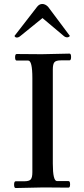

<svg xmlns="http://www.w3.org/2000/svg" viewBox="-20 -945 424 967"><path d="M190 -672 330 -675Q338 -675 338 -658Q338 -641 330 -641H287Q262 -641 254 -631.5Q246 -622 246 -595V-121Q246 -33 267 -33H325Q333 -33 333 -16.5Q333 0 325 0L199 -1L59 2Q51 2 51 -15Q51 -32 59 -32H102Q127 -32 135 -41.5Q143 -51 143 -78V-552Q143 -640 122 -640H64Q56 -640 56 -656.5Q56 -673 64 -673ZM83 -764Q74 -756 65 -756Q56 -756 53 -764L167 -911Q178 -925 193 -925Q208 -925 222 -911L332 -764Q327 -757 318 -757Q309 -757 301 -764L194 -854Z"/></svg>

Font: Sedan SC
Style: Regular
Weight: 400
Designer: Sebastian Salazar
Foundry: Sebastian Salazar
Version: Version 1.001